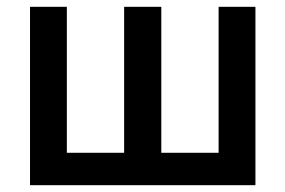

<svg xmlns="http://www.w3.org/2000/svg" viewBox="-20 -543 837 563"><path d="M68 0V-523H176V-95H344V-523H453V-95H621V-523H729V0Z"/></svg>

Font: IngvarSans
Style: Regular
Weight: 600
Version: Version 3.000